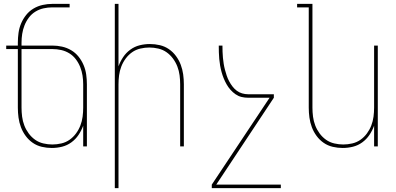

<svg xmlns="http://www.w3.org/2000/svg" viewBox="-20 -755 2040 990"><path d="M247 8Q221 8 195.5 2Q170 -4 149 -18.5Q128 -33 112.5 -54Q97 -75 88 -99Q79 -123 75.5 -148.5Q72 -174 72 -200V-502H12V-520H72V-535Q72 -560 75.5 -585.5Q79 -611 89 -634.5Q99 -658 115 -678Q131 -698 153 -711Q175 -724 200 -729.5Q225 -735 250 -735H339V-717H250Q227 -717 204.5 -712Q182 -707 162.5 -695Q143 -683 129 -664.5Q115 -646 106.5 -624.5Q98 -603 94.5 -580.5Q91 -558 91 -535V-520H250Q275 -520 300 -514.5Q325 -509 347 -496Q369 -483 385 -463Q401 -443 411 -419.5Q421 -396 424.5 -370.5Q428 -345 428 -320V0H409V-107Q400 -82 385 -59.5Q370 -37 348 -21Q326 -5 300 1.5Q274 8 247 8ZM250 -10Q273 -10 296.5 -15.5Q320 -21 339 -34.5Q358 -48 372 -67Q386 -86 394.5 -108Q403 -130 406 -153.5Q409 -177 409 -200V-320Q409 -343 405.5 -365.5Q402 -388 393.5 -409.5Q385 -431 371 -449.5Q357 -468 337.5 -480Q318 -492 295.5 -497Q273 -502 250 -502H91V-200Q91 -177 94 -153.5Q97 -130 105.5 -108Q114 -86 128 -67Q142 -48 161 -34.5Q180 -21 203.5 -15.5Q227 -10 250 -10Z M572 215V-735H591V-413Q600 -438 615 -460.5Q630 -483 652 -499Q674 -515 700 -521.5Q726 -528 753 -528Q779 -528 804.5 -522Q830 -516 851 -501.5Q872 -487 887.5 -466Q903 -445 912 -421Q921 -397 924.5 -371.5Q928 -346 928 -320V0H909V-320Q909 -343 906 -366.5Q903 -390 894.5 -412Q886 -434 872 -453Q858 -472 839 -485.5Q820 -499 796.5 -504.5Q773 -510 750 -510Q727 -510 703.5 -504.5Q680 -499 661 -485.5Q642 -472 628 -453Q614 -434 605.5 -412Q597 -390 594 -366.5Q591 -343 591 -320V215Z M1428 215H1072V197L1370 -251H1260Q1242 -251 1225.5 -255Q1209 -259 1194.5 -269Q1180 -279 1168.5 -292Q1157 -305 1148.5 -320Q1140 -335 1133.5 -351Q1127 -367 1122.5 -383.5Q1118 -400 1115 -417Q1112 -434 1110.5 -451Q1109 -468 1108.5 -485.5Q1108 -503 1108 -520H1127Q1127 -504 1127.5 -488.5Q1128 -473 1129.5 -457Q1131 -441 1133.5 -425.5Q1136 -410 1140 -395Q1144 -380 1149 -365Q1154 -350 1161.5 -336Q1169 -322 1178.5 -309.5Q1188 -297 1200.5 -287.5Q1213 -278 1228.5 -273.5Q1244 -269 1260 -269H1392V-251L1095 197H1428Z M1747 8Q1721 8 1695.5 2Q1670 -4 1649 -18.5Q1628 -33 1612.5 -54Q1597 -75 1588 -99Q1579 -123 1575.5 -148.5Q1572 -174 1572 -200V-717H1512V-735H1591V-200Q1591 -177 1594 -153.5Q1597 -130 1605.5 -108Q1614 -86 1628 -67Q1642 -48 1661 -34.5Q1680 -21 1703.5 -15.5Q1727 -10 1750 -10Q1773 -10 1796.5 -15.5Q1820 -21 1839 -34.5Q1858 -48 1872 -67Q1886 -86 1894.5 -108Q1903 -130 1906 -153.5Q1909 -177 1909 -200V-520H1928V0H1909V-107Q1900 -82 1885 -59.5Q1870 -37 1848 -21Q1826 -5 1800 1.5Q1774 8 1747 8Z"/></svg>

Font: Iosevka Thin
Style: Regular
Weight: 100
Monospace: yes
Designer: Belleve Invis
Foundry: Belleve Invis
Version: Version 32.5.0; ttfautohint (v1.8.4)